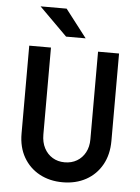

<svg xmlns="http://www.w3.org/2000/svg" viewBox="-57 -861 669 917"><g transform="rotate(5 278.0 -403.0)"><path d="M277.8 11.1Q215.3 11.1 166.7 -15.3Q118.1 -41.7 90.3 -89.9Q62.5 -138.2 62.5 -203.5V-625H166.7V-208.3Q166.7 -170.8 181.2 -143.1Q195.8 -115.3 221.2 -100Q246.5 -84.7 279.2 -84.7Q312.5 -84.7 337.8 -99.7Q363.2 -114.6 377.8 -141.7Q392.4 -168.8 392.4 -204.9V-625H493.1V-206.2Q493.1 -140.3 465.6 -91.3Q438.2 -42.4 389.6 -15.6Q341 11.1 277.8 11.1ZM234 -683.3 100 -816.7H225L327.8 -683.3Z"/></g></svg>

Font: Afacad Flux Medium
Style: Regular
Weight: 500
Designer: Kristian Moeller
Foundry: Dicotype
Version: Version 1.100